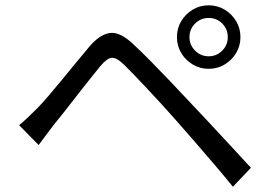

<svg xmlns="http://www.w3.org/2000/svg" viewBox="-20 -742 1040 734"><path d="M704.3 -600.1Q704.3 -570 725.9 -548.4Q747.5 -526.8 777.6 -526.8Q808.3 -526.8 829.6 -548.4Q850.8 -570 850.8 -600.1Q850.8 -630.8 829.6 -652.1Q808.3 -673.3 777.6 -673.3Q747.5 -673.3 725.9 -652.1Q704.3 -630.8 704.3 -600.1ZM656.4 -600.1Q656.4 -633.8 672.9 -661.3Q689.3 -688.7 716.8 -705.2Q744.2 -721.7 777.6 -721.7Q811.3 -721.7 838.8 -705.2Q866.2 -688.7 882.7 -661.3Q899.2 -633.8 899.2 -600.1Q899.2 -566.8 882.7 -539.3Q866.2 -511.9 838.8 -495.4Q811.3 -478.9 777.6 -478.9Q744.2 -478.9 716.8 -495.4Q689.3 -511.9 672.9 -539.3Q656.4 -566.8 656.4 -600.1ZM53.1 -263.5Q72.8 -279.8 88.5 -294.9Q104.2 -310.1 123.8 -329.6Q142 -347.8 165.7 -375.8Q189.5 -403.7 216.6 -436.6Q243.7 -469.5 270.8 -502.6Q298 -535.7 321.3 -563.4Q361 -610.3 400 -615.8Q439 -621.3 490 -572.6Q520.5 -544.5 557 -507.2Q593.6 -469.8 629.8 -432.1Q666 -394.4 694.8 -363.2Q728.8 -327.8 770.9 -282.4Q813 -237 857.1 -189.6Q901.2 -142.2 939.2 -100.6L870.4 -28Q835.4 -71.4 795.5 -117.8Q755.7 -164.3 717.3 -208.7Q679 -253.1 646.7 -289.1Q625.3 -313.7 598.4 -342.9Q571.5 -372.1 544.3 -401.2Q517.2 -430.3 493.5 -454.9Q469.7 -479.6 454 -495Q424.7 -523.1 406.3 -520.9Q387.9 -518.7 362.2 -487.6Q344.3 -465.7 321 -436.3Q297.7 -406.9 272.9 -375.1Q248.1 -343.2 225.3 -314.1Q202.4 -285.1 185.3 -264.5Q170.4 -245.2 154.8 -224Q139.3 -202.8 127.7 -187.5Z"/></svg>

Font: Noto Sans SC Thin
Style: Regular
Weight: 100
Designer: Ryoko NISHIZUKA 西塚涼子 (kana, bopomofo & ideographs); Paul D. Hunt (Latin, Greek & Cyrillic); Sandoll Communications 산돌커뮤니
Foundry: Adobe
Version: Version 2.004-H2;hotconv 1.0.118;makeotfexe 2.5.65603